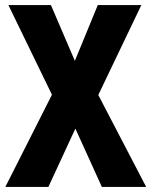

<svg xmlns="http://www.w3.org/2000/svg" viewBox="-20 -734 595 754"><path d="M554 0 366 -361 535 -714H364L274 -495L180 -714H13L184 -362L1 0H170L276 -229L380 0Z"/></svg>

Font: Noto Sans Georgian Condensed ExtraBold
Style: Regular
Weight: 800
Width: 3
Designer: Monotype Design Team, Akaki Razmadze
Foundry: Google LLC
Version: Version 2.005